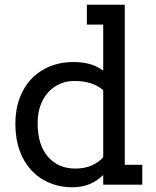

<svg xmlns="http://www.w3.org/2000/svg" viewBox="-20 -780 659 811"><path d="M581 -84V0H416V-41Q364 11 286 11Q217 11 162 -21Q107 -53 76 -113.5Q45 -174 45 -258Q45 -335 75.5 -394Q106 -453 162 -485.5Q218 -518 291 -518Q329 -518 359 -509.5Q389 -501 416 -482V-676H347V-760H507V-84ZM416 -116V-399Q371 -438 295 -438Q251 -438 215.5 -416.5Q180 -395 159.5 -354.5Q139 -314 139 -259Q139 -168 182.5 -118Q226 -68 298 -68Q338 -68 368 -81.5Q398 -95 416 -116Z"/></svg>

Font: Arvo
Style: Regular
Weight: 400
Designer: Anton Koovit (Cyrillic Expansion: Cyreal)
Foundry: Anton Koovit, Yassin Baggar
Version: Version 3.000